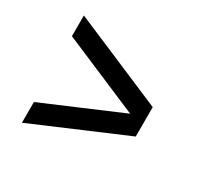

<svg xmlns="http://www.w3.org/2000/svg" viewBox="-117 -781 833 803"><g transform="rotate(30 300.0 -379.0)"><path d="M74 -538V-638L515 -450V-308L74 -120V-220L447 -379Z"/></g></svg>

Font: Aoboshi One
Style: Regular
Weight: 400
Designer: IKIMOJI
Foundry: Natsumi Matsuba
Version: Version 1.000; ttfautohint (v1.8.3)